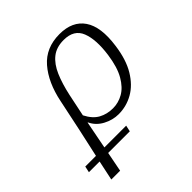

<svg xmlns="http://www.w3.org/2000/svg" viewBox="-329 -692 1079 1079"><g transform="rotate(-45 211.0 -152.0)"><path d="M-120 122 -112 85H-27L10 -83L50 -273Q75 -396 139 -470Q203 -544 312 -544Q414 -544 460.5 -476Q507 -408 488 -274Q475 -177 437 -114Q399 -51 345 -20.5Q291 10 229 10Q182 10 138 -13.5Q94 -37 74 -80H72L40 85H213L205 122H33L10 240H-60L-35 122ZM230 -36Q273 -36 312 -58Q351 -80 380.5 -131Q410 -182 422 -268Q437 -376 412 -440Q387 -504 305 -504Q247 -504 210 -474.5Q173 -445 149.5 -390.5Q126 -336 110 -262L82 -128Q108 -77 145.5 -56.5Q183 -36 230 -36Z"/></g></svg>

Font: Noto Serif Light
Style: Italic
Weight: 300
Italic angle: -12°
Designer: Monotype Design Team
Foundry: Monotype Imaging Inc.
Version: Version 2.013